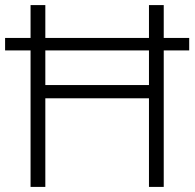

<svg xmlns="http://www.w3.org/2000/svg" viewBox="-20 -734 764 754"><path d="M100 0V-536H0V-585H100V-714H158V-585H565V-714H623V-585H723V-536H623V0H565V-348H158V0ZM158 -400H565V-536H158Z"/></svg>

Font: Noto Sans Symbols Light
Style: Regular
Weight: 300
Version: Version 2.002